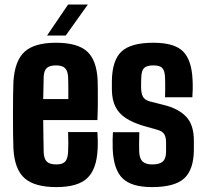

<svg xmlns="http://www.w3.org/2000/svg" viewBox="-20 -792 878 822"><path d="M221.5 9Q128 9 85.2 -29Q42.5 -67 37.5 -154.5Q36.5 -177.5 36 -215.8Q35.5 -254 35.5 -297.5Q35.5 -341 36 -380.2Q36.5 -419.5 37.5 -443.5Q43.5 -533 85.8 -571Q128 -609 220 -609Q311.5 -609 352.8 -571.8Q394 -534.5 398 -448.5Q398.5 -436.5 398.8 -408.2Q399 -380 398.8 -345Q398.5 -310 397 -278H165Q165 -243.5 165.8 -209.2Q166.5 -175 167 -141Q168 -112 180.5 -100Q193 -88 221.5 -88Q247.5 -88 258.8 -100Q270 -112 271.5 -141Q272.5 -155 272.5 -177.2Q272.5 -199.5 271.5 -226.5H397Q398 -217 398.5 -194.5Q399 -172 398 -154.5Q394 -67 353.2 -29Q312.5 9 221.5 9ZM165 -368H272.5Q272.5 -389.5 272.5 -409.2Q272.5 -429 272.2 -443.2Q272 -457.5 271.5 -463Q270 -489 258.2 -500.5Q246.5 -512 220 -512Q192 -512 180 -500.5Q168 -489 167 -463Q166.5 -438.5 166 -415Q165.5 -391.5 165 -368ZM181.5 -640 271.5 -772.5H356L261.5 -640Z M631 9Q542.5 9 504.2 -29Q466 -67 462.5 -154.5Q462 -172 462.2 -194.5Q462.5 -217 463.5 -226H576.5Q575.5 -199.5 575.5 -177.2Q575.5 -155 576 -141Q577.5 -112 591.2 -100Q605 -88 631 -88Q662.5 -88 676.5 -100Q690.5 -112 691 -141Q691 -154.5 691 -158.8Q691 -163 691 -167Q691 -171 691 -183Q691 -204 683.5 -216.8Q676 -229.5 656.5 -235.5L591.5 -254Q549 -267 519.5 -285.8Q490 -304.5 474.8 -334Q459.5 -363.5 459 -407.5Q459 -417 459 -425.5Q459 -434 459 -443Q459.5 -532 499.2 -570.5Q539 -609 637 -609Q726.5 -609 763.8 -571.8Q801 -534.5 804.5 -448.5Q805.5 -431.5 805 -408.5Q804.5 -385.5 803.5 -375.5H686.5Q687 -386.5 687.2 -404Q687.5 -421.5 687.2 -438Q687 -454.5 686.5 -463Q685 -490 674.5 -501Q664 -512 637 -512Q608.5 -512 597.2 -501Q586 -490 585 -463Q584.5 -450.5 584.2 -443.5Q584 -436.5 584 -418.5Q584 -395.5 591 -379.8Q598 -364 622.5 -357.5L680 -343Q744.5 -327 777.2 -292.2Q810 -257.5 810 -190Q810 -181 810 -170.8Q810 -160.5 810 -151.5Q809.5 -65.5 768.5 -28.2Q727.5 9 631 9Z"/></svg>

Font: Big Shoulders Display Thin ExtraBold
Style: Regular
Weight: 800
Version: Version 2.002